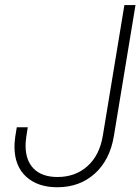

<svg xmlns="http://www.w3.org/2000/svg" viewBox="-20 -748 568 777"><path d="M211.9 9.8Q132.3 9.8 85.4 -33.4Q38.6 -76.7 38.6 -154.3Q38.6 -161.1 39.1 -169.9Q39.6 -178.7 41.5 -193.4Q43.5 -208 47.9 -232.9H92.3Q88.4 -208.5 86.4 -194.6Q84.5 -180.7 84 -172.9Q83.5 -165 83.5 -158.7Q83.5 -98.1 116.9 -64.9Q150.4 -31.7 212.9 -31.7Q284.7 -31.7 333.7 -75.4Q382.8 -119.1 396 -198.2L483.4 -727.5H528.3L440.9 -197.8Q424.8 -100.6 363.5 -45.4Q302.2 9.8 211.9 9.8Z"/></svg>

Font: Inter 28pt ExtraLight
Style: Italic
Weight: 250
Italic angle: -9.3988°
Designer: Rasmus Andersson
Foundry: rsms
Version: Version 4.001;git-66647c0bb